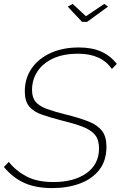

<svg xmlns="http://www.w3.org/2000/svg" viewBox="-23 -958 624 983"><path d="M244 5Q161 5 102.5 -21Q44 -47 -3 -103L22 -129Q60 -82 114 -54Q168 -26 251 -26Q356 -26 420 -71.5Q484 -117 484 -199Q484 -243 463 -268Q442 -293 400.5 -309Q359 -325 297 -340Q235 -356 192 -371Q149 -386 126.5 -413Q104 -440 104 -490Q104 -558 139.5 -608.5Q175 -659 237 -687Q299 -715 380 -715Q448 -715 495 -694Q542 -673 575 -631L550 -605Q495 -683 378 -683Q300 -683 247.5 -658Q195 -633 168 -591Q141 -549 141 -498Q141 -458 160 -436Q179 -414 217.5 -400Q256 -386 317 -371Q385 -354 430.5 -336Q476 -318 499 -288.5Q522 -259 522 -207Q522 -135 485 -88Q448 -41 385 -18Q322 5 244 5ZM324 -924 349 -938 417 -875 511 -938 530 -924 423 -846H397Z"/></svg>

Font: Raleway ExtraLight
Style: Italic
Weight: 200
Italic angle: -12°
Designer: Matt McInerney, Pablo Impallari, Rodrigo Fuenzalida
Foundry: Matt McInerney, Pablo Impallari, Rodrigo Fuenzalida
Version: Version 4.026